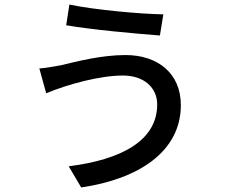

<svg xmlns="http://www.w3.org/2000/svg" viewBox="-20 -776 996 844"><path d="M671 -317C671 -158 514 -74 282 -45L337 48C590 11 775 -110 775 -314C775 -454 673 -534 532 -534C423 -534 315 -505 247 -489C218 -484 182 -477 153 -475L183 -366C279 -406 420 -444 520 -444C614 -444 671 -390 671 -317ZM285 -756 271 -665C379 -646 576 -628 683 -620L698 -713C602 -714 392 -733 285 -756Z"/></svg>

Font: Kinto Sans Med
Style: Regular
Weight: 500
Designer: Authors: Ryoko NISHIZUKA  (kana & ideographs); Paul D. Hunt (Latin, Greek & Cyrillic); Wenlong ZHANG  (bopomofo); Sandol
Foundry: Adobe Systems Incorporated, ookami Inc.
Version: Version 0.001